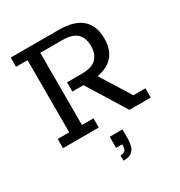

<svg xmlns="http://www.w3.org/2000/svg" viewBox="-189 -712 1001 1070"><g transform="rotate(-30 312.0 -177.0)"><path d="M36.9 0V-59.3H110.9V-523.7H36.9V-583H345.8Q443.6 -583 493 -540.6Q542.3 -498.2 542.3 -414.8Q542.3 -331.5 492.7 -289.4Q443 -247.3 351.9 -247.3H335.1L390 -274.8L524 -59.3H601.6V0H464.2L311.2 -247.3H239.9V-306.6H331.1Q400.4 -306.6 428.8 -335.8Q457.1 -365.1 457.1 -414.8Q457.1 -465.2 429.4 -494.4Q401.7 -523.7 331.1 -523.7H192.9V-59.3H266.9V0ZM294 228.9V195.3Q316.6 195.3 325 184.5Q333.5 173.8 333.5 146.3H294V74.9H375.9V133.4Q375.9 163.5 368.6 185.2Q361.4 207 343.7 217.9Q326.1 228.9 294 228.9Z"/></g></svg>

Font: Rokkitt SemiBold
Style: Regular
Weight: 600
Designer: Vernon Adams
Foundry: Vernon Adams
Version: Version 3.103